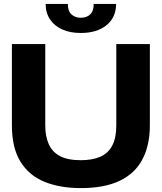

<svg xmlns="http://www.w3.org/2000/svg" viewBox="-20 -955 829 984"><path d="M394 9Q287 9 207.5 -23.5Q128 -56 84.5 -127Q41 -198 41 -312V-729H212V-312Q212 -257 229.5 -217Q247 -177 286.5 -155.5Q326 -134 394 -134Q453 -134 493.5 -151.5Q534 -169 555 -208.5Q576 -248 576 -312V-729H748V-312Q748 -211 710 -138.5Q672 -66 593.5 -28.5Q515 9 394 9ZM394 -786Q339 -786 299 -804Q259 -822 236.5 -855.5Q214 -889 214 -935H328Q327 -900 345.5 -882Q364 -864 394 -864Q425 -864 443 -882Q461 -900 460 -935H575Q575 -866 526 -826Q477 -786 394 -786Z"/></svg>

Font: Mona Sans Expanded
Style: Bold
Weight: 700
Width: 7
Designer: Deni Anggara
Foundry: GitHub
Version: Version 2.000